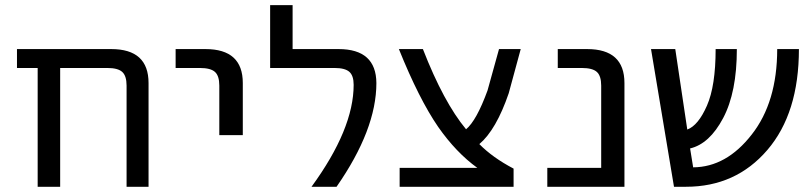

<svg xmlns="http://www.w3.org/2000/svg" viewBox="-20 -712 3104 734"><path d="M463.9 -384.8Q463.9 -421.9 447.3 -437Q430.7 -452.1 390.6 -452.1H210V2H124V-452.1H44.9V-524.4H405.3Q547.9 -524.4 547.9 -394.5V2H463.9Z M651.4 -452.1V-524.4H765.6Q908.2 -524.4 908.2 -394.5V-195.3H818.4V-384.8Q818.4 -421.9 801.8 -437Q785.2 -452.1 744.1 -452.1Z M1274.4 -524.4Q1418 -524.4 1418.9 -394.5Q1418.9 -216.8 1266.6 2H1170.9Q1332 -218.8 1332 -387.7Q1332 -422.9 1315.4 -437.5Q1298.8 -452.1 1258.8 -452.1H1012.7V-692.4H1098.6V-524.4Z M1804.7 -70.3Q1723.6 -128.9 1655.3 -226.6Q1582 -333 1504.9 -524.4H1596.7Q1675.8 -321.3 1761.7 -217.8Q1801.8 -251 1843.8 -366.2L1887.7 -524.4H1970.7L1924.8 -355.5Q1877 -215.8 1812.5 -161.1Q1863.3 -109.4 1943.4 -67.4V2H1507.8V-70.3Z M2278.3 -384.8Q2278.3 -421.9 2261.7 -437Q2245.1 -452.1 2204.1 -452.1H2112.3V-524.4H2224.6Q2367.2 -524.4 2367.2 -394.5V2H2072.3V-70.3H2278.3Z M3034.2 -524.4Q3034.2 -279.3 2913.6 -138.7Q2793 2 2602.5 2H2556.6L2468.8 -524.4H2561.5L2607.4 -216.8Q2649.4 -232.4 2682.6 -308.1Q2715.8 -383.8 2715.8 -524.4H2796.9Q2796.9 -359.4 2744.6 -260.7Q2692.4 -162.1 2618.2 -144.5L2629.9 -72.3Q2756.8 -73.2 2853.5 -197.3Q2951.2 -321.3 2951.2 -524.4Z"/></svg>

Font: Nasu
Style: Regular
Weight: 400
Designer: Ryoko NISHIZUKA (kana &amp; ideographs); Paul D. Hunt (Latin, Greek &amp; Cyrillic); Wenlong ZHANG (bopomofo); Sandoll C
Version: Version 2014.1215